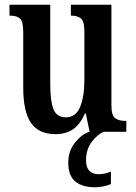

<svg xmlns="http://www.w3.org/2000/svg" viewBox="-20 -556 574 810"><path d="M215 10Q144 10 111 -37Q78 -84 78 -187V-421Q78 -464 65 -477Q52 -490 23 -490H20V-536H192V-200Q192 -130 205.5 -95.5Q219 -61 258 -61Q300 -61 318 -105Q336 -149 336 -220V-421Q336 -467 321 -478.5Q306 -490 282 -490H279V-536H450V-112Q450 -68 466.5 -57Q483 -46 507 -46H513V0H358L342 -77H338Q317 -29 286.5 -9.5Q256 10 215 10ZM381 234Q327 234 297.5 209.5Q268 185 268 130Q268 81 296.5 45.5Q325 10 357 0H418Q392 10 367.5 42Q343 74 343 121Q343 151 357.5 165Q372 179 396 179Q421 179 448 168V220Q435 227 415 230.5Q395 234 381 234Z"/></svg>

Font: Noto Serif Georgian ExtraCondensed SemiBold
Style: Regular
Weight: 600
Width: 2
Designer: Monotype Design Team, Akaki Razmadze
Foundry: Google LLC
Version: Version 2.003; ttfautohint (v1.8.4.7-5d5b)